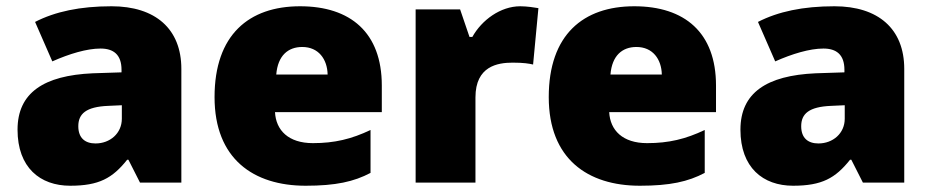

<svg xmlns="http://www.w3.org/2000/svg" viewBox="-20 -634 2971 613"><path d="M336 -614C236 -614 156 -597 92 -564L147 -438C201 -462 257 -479 301 -479C342 -479 368 -460 368 -411V-403L276 -400C120 -393 36 -338 36 -220C36 -99 108 -41 204 -41C296 -41 339 -65 386 -124H390L427 -51H559V-414C559 -542 476 -614 336 -614ZM325 -296 369 -298V-255C369 -208 331 -176 285 -176C252 -176 230 -193 230 -231C230 -271 255 -293 325 -296Z M938 -614C775 -614 665 -523 665 -324C665 -127 789 -41 956 -41C1052 -41 1110 -54 1163 -82V-219C1102 -190 1048 -177 979 -177C901 -177 861 -218 858 -276H1199V-361C1199 -530 1099 -614 938 -614ZM945 -484C997 -484 1025 -445 1026 -396H862C867 -457 900 -484 945 -484Z M1641 -614C1578 -614 1518 -570 1488 -516H1479L1449 -604H1307V-51H1498V-323C1498 -423 1569 -434 1617 -434C1652 -434 1669 -431 1682 -428L1699 -608C1688 -610 1662 -614 1641 -614Z M2005 -614C1842 -614 1732 -523 1732 -324C1732 -127 1856 -41 2023 -41C2119 -41 2177 -54 2230 -82V-219C2169 -190 2115 -177 2046 -177C1968 -177 1928 -218 1925 -276H2266V-361C2266 -530 2166 -614 2005 -614ZM2012 -484C2064 -484 2092 -445 2093 -396H1929C1934 -457 1967 -484 2012 -484Z M2644 -614C2544 -614 2464 -597 2400 -564L2455 -438C2509 -462 2565 -479 2609 -479C2650 -479 2676 -460 2676 -411V-403L2584 -400C2428 -393 2344 -338 2344 -220C2344 -99 2416 -41 2512 -41C2604 -41 2647 -65 2694 -124H2698L2735 -51H2867V-414C2867 -542 2784 -614 2644 -614ZM2633 -296 2677 -298V-255C2677 -208 2639 -176 2593 -176C2560 -176 2538 -193 2538 -231C2538 -271 2563 -293 2633 -296Z"/></svg>

Font: Noto Sans Tamil UI Black
Style: Regular
Weight: 900
Designer: Jelle Bosma - Monotype Design Team
Foundry: Monotype Imaging Inc.
Version: Version 2.004